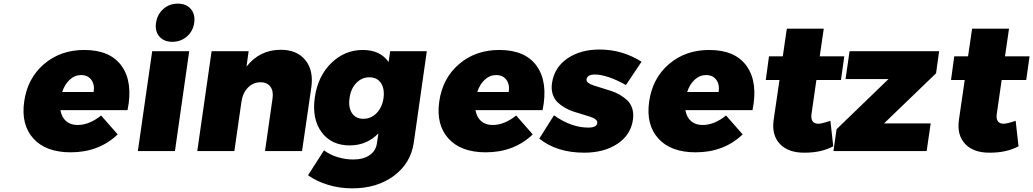

<svg xmlns="http://www.w3.org/2000/svg" viewBox="-20 -823 5629 1046"><path d="M111.8 -270Q129.9 -397 219.7 -473.9Q309.6 -550.8 439 -550.8Q581.1 -550.8 643.3 -462.6Q705.6 -374.5 674.8 -223.1H309.1Q315.9 -184.1 340.1 -163.1Q364.3 -142.1 402.8 -142.1Q466.8 -142.1 530.8 -193.8L621.1 -90.8Q519 6.8 365.2 6.8Q229.5 6.8 161.6 -68.6Q93.8 -144 111.8 -270ZM318.8 -321.8H490.2Q496.6 -362.3 477.5 -388.2Q458.5 -414.1 421.9 -414.1Q387.2 -414.1 359.9 -388.9Q332.5 -363.8 318.8 -321.8Z M731 0 809.1 -543.9H1010.7L933.1 0ZM848.1 -624.3Q823.2 -653.3 830.1 -699.2Q836.9 -745.1 869.9 -774.2Q902.8 -803.2 948.7 -803.2Q994.6 -803.2 1019.5 -774.2Q1044.4 -745.1 1038.1 -699.2Q1031.7 -653.3 998.3 -624.3Q964.8 -595.2 918.9 -595.2Q873 -595.2 848.1 -624.3Z M1054.7 0 1132.8 -543.9H1334.5L1322.8 -460Q1394.5 -551.8 1509.8 -551.8Q1597.7 -551.8 1643.6 -495.4Q1689.5 -439 1675.8 -345.2L1625.5 0H1423.8L1464.8 -287.1Q1470.7 -327.6 1452.6 -351.3Q1434.6 -375 1399.4 -375Q1358.4 -374.5 1330.3 -345.2Q1302.2 -315.9 1295.4 -269L1256.8 0Z M1658.2 131.8 1745.1 -3.9Q1776.9 20 1819.1 33Q1861.3 45.9 1904.3 45.9Q1959 45.9 1993.2 22.5Q2027.3 -1 2033.2 -41L2041.5 -96.2Q1977.5 -30.8 1885.3 -30.8Q1785.2 -30.8 1731.7 -103.3Q1678.2 -175.8 1695.3 -293.9Q1712.4 -409.2 1785.2 -480Q1857.9 -550.8 1956.5 -550.8Q2051.8 -550.8 2097.2 -484.9L2105.5 -543.9H2305.2L2234.4 -46.9Q2217.8 66.9 2125.7 135Q2033.7 203.1 1899.4 203.1Q1827.6 203.1 1764.4 183.1Q1701.2 163.1 1658.2 131.8ZM1884.3 -288.1Q1877 -237.8 1897.5 -206.8Q1918 -175.8 1959.5 -175.8Q2001.5 -175.8 2031.7 -206.8Q2062 -237.8 2069.3 -288.1Q2076.2 -339.8 2055.2 -370.8Q2034.2 -401.9 1992.2 -401.9Q1950.7 -401.9 1920.7 -370.4Q1890.6 -338.9 1884.3 -288.1Z M2373 -270Q2391.1 -397 2481 -473.9Q2570.8 -550.8 2700.2 -550.8Q2842.3 -550.8 2904.5 -462.6Q2966.8 -374.5 2936 -223.1H2570.3Q2577.1 -184.1 2601.3 -163.1Q2625.5 -142.1 2664.1 -142.1Q2728 -142.1 2792 -193.8L2882.3 -90.8Q2780.3 6.8 2626.5 6.8Q2490.7 6.8 2422.9 -68.6Q2355 -144 2373 -270ZM2580.1 -321.8H2751.5Q2757.8 -362.3 2738.8 -388.2Q2719.7 -414.1 2683.1 -414.1Q2648.4 -414.1 2621.1 -388.9Q2593.8 -363.8 2580.1 -321.8Z M2918 -67.9 2998 -194.8Q3092.3 -127.9 3185.1 -127.9Q3231 -127.9 3233.9 -152.8Q3235.4 -163.6 3224.6 -172.4Q3213.9 -181.2 3195.3 -187Q3176.8 -192.9 3152.8 -200.2Q3128.9 -207.5 3104 -215.3Q3079.1 -223.1 3056.2 -236.8Q3033.2 -250.5 3016.1 -267.3Q2999 -284.2 2990.7 -311Q2982.4 -337.9 2987.3 -371.1Q3000 -455.6 3071 -504.4Q3142.1 -553.2 3246.1 -553.2Q3370.1 -553.2 3475.1 -486.8L3390.1 -359.9Q3287.1 -417 3220.2 -417Q3179.7 -417 3175.3 -391.1Q3173.8 -380.4 3184.8 -371.8Q3195.8 -363.3 3215.1 -357.2Q3234.4 -351.1 3258.8 -343.5Q3283.2 -335.9 3308.6 -327.9Q3334 -319.8 3357.4 -306.2Q3380.9 -292.5 3398.4 -275.4Q3416 -258.3 3424.6 -231.2Q3433.1 -204.1 3428.2 -170.9Q3416.5 -87.9 3343.8 -39.6Q3271 8.8 3163.1 8.8Q3013.2 8.8 2918 -67.9Z M3516.6 -270Q3534.7 -397 3624.5 -473.9Q3714.4 -550.8 3843.8 -550.8Q3985.8 -550.8 4048.1 -462.6Q4110.4 -374.5 4079.6 -223.1H3713.9Q3720.7 -184.1 3744.9 -163.1Q3769 -142.1 3807.6 -142.1Q3871.6 -142.1 3935.5 -193.8L4025.9 -90.8Q3923.8 6.8 3770 6.8Q3634.3 6.8 3566.4 -68.6Q3498.5 -144 3516.6 -270ZM3723.6 -321.8H3895Q3901.4 -362.3 3882.3 -388.2Q3863.3 -414.1 3826.7 -414.1Q3792 -414.1 3764.6 -388.9Q3737.3 -363.8 3723.6 -321.8Z M4151.9 -387.2 4169.4 -516.1H4244.6L4266.6 -667H4467.8L4445.8 -516.1H4579.6L4561.5 -387.2H4427.7L4400.9 -201.2Q4397.5 -175.3 4407.2 -162.1Q4417 -148.9 4438.5 -148.9Q4456.5 -148.9 4503.9 -165L4519.5 -25.9Q4454.6 8.8 4363.8 8.8Q4275.4 9.8 4229.2 -38.3Q4183.1 -86.4 4194.8 -169.9L4226.6 -387.2Z M4520.5 0 4537.6 -119.1 4820.3 -392.1H4586.4L4608.4 -543.9H5096.2L5079.6 -423.8L4796.4 -150.9H5050.3L5028.3 0Z M5161.1 -387.2 5178.7 -516.1H5253.9L5275.9 -667H5477.1L5455.1 -516.1H5588.9L5570.8 -387.2H5437L5410.2 -201.2Q5406.7 -175.3 5416.5 -162.1Q5426.3 -148.9 5447.8 -148.9Q5465.8 -148.9 5513.2 -165L5528.8 -25.9Q5463.9 8.8 5373 8.8Q5284.7 9.8 5238.5 -38.3Q5192.4 -86.4 5204.1 -169.9L5235.8 -387.2Z"/></svg>

Font: Trueno ExtraBold
Style: Italic
Weight: 800
Designer: Julieta Ulanovsky
Foundry: Julieta Ulanovsky
Version: Version 3.001b | FøM Fix